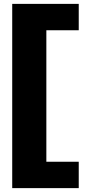

<svg xmlns="http://www.w3.org/2000/svg" viewBox="-20 -760 456 990"><path d="M219 74H386V210H43V-740H386V-604H219Z"/></svg>

Font: Georama Extended ExtraBold
Style: Regular
Weight: 800
Width: 7
Designer: Jean-Baptiste Levee
Foundry: Production Type
Version: Version 1.000